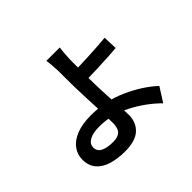

<svg xmlns="http://www.w3.org/2000/svg" viewBox="-183 -1054 1367 1367"><g transform="rotate(-45 500.0 -370.5)"><path d="M553 -685V-606V-517Q553 -375 566 -212Q571 -140 571 -110Q571 -35 522 10.5Q473 56 366 56Q297 56 238 39Q178 21 144.5 -18Q111 -57 111 -119Q111 -170 141 -210Q171 -252 231 -275.5Q291 -299 378 -299Q526 -299 655 -240.5Q784 -182 870 -102L802 5Q714 -83 600 -141.5Q486 -200 363 -200Q298 -200 262.5 -180Q227 -160 227 -124Q227 -87 261 -69.5Q295 -52 356 -52Q406 -52 428 -75Q450 -98 450 -149Q450 -266 442 -402Q438 -494 438 -517Q438 -598 437 -623V-685Q433 -774 427 -797H562Q557 -763 553 -685ZM837 -620 841 -513Q763 -506 659 -502Q555 -498 493 -498L492 -603Q552 -603 651 -607.5Q750 -612 837 -620Z"/></g></svg>

Font: Merged Yaku Han JP SemiBold
Style: Regular
Weight: 600
Designer: Ryoko NISHIZUKA 西塚涼子 (kana, bopomofo & ideographs); Paul D. Hunt (Latin, Greek & Cyrillic); Sandoll Communications 산돌커뮤니
Foundry: Adobe
Version: Version 2.004